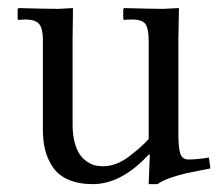

<svg xmlns="http://www.w3.org/2000/svg" viewBox="-20 -451 557 483"><path d="M428.7 -116.2Q428.7 -78.1 433.8 -64Q439 -49.8 454.1 -49.8Q477.1 -49.8 505.4 -54.7L509.3 -27.3Q471.2 -20 450.9 -15.6Q430.7 -11.2 408.9 -3.7Q387.2 3.9 376.5 12.2H354L356.9 -62H354Q285.2 12.2 213.4 12.2Q177.7 12.2 152.1 1Q126.5 -10.3 113 -30.3Q99.6 -50.3 93.8 -73Q87.9 -95.7 87.9 -123.5V-351.6Q87.9 -378.4 78.9 -390.1Q69.8 -401.9 43.9 -401.9Q37.1 -401.9 27.3 -400.9L24.4 -402.3V-428.2L27.3 -430.7Q94.7 -428.7 127 -428.7L163.6 -430.7L162.6 -351.1V-137.7Q162.6 -112.3 167.7 -93Q172.9 -73.7 180.7 -62.5Q188.5 -51.3 199.2 -44.2Q210 -37.1 219.5 -34.9Q229 -32.7 238.8 -32.7Q271.5 -32.7 303.7 -56.6Q337.9 -82.5 354 -101.6V-349.1Q354 -378.4 346.2 -390.1Q338.4 -401.9 312 -401.9Q298.8 -401.9 292 -400.9L290 -403.3V-427.7L292 -430.7Q362.8 -428.7 390.6 -428.7L430.2 -430.7L428.7 -352.1Z"/></svg>

Font: Libertinage
Style: b
Weight: 400
Designer: OSP
Foundry: OSP
Version: Version 1.0; 2008; OFL relea